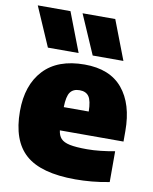

<svg xmlns="http://www.w3.org/2000/svg" viewBox="-90 -875 761 954"><g transform="rotate(10 290.5 -398.5)"><path d="M356 11Q182.5 11 104.5 -57.8Q26.5 -126.5 26.5 -275.5Q26.5 -407 97.2 -483Q168 -559 303.5 -559Q431 -559 495.2 -482Q559.5 -405 559.5 -268.5V-215.5H238.5Q241.5 -190 255.2 -174.8Q269 -159.5 300.2 -153Q331.5 -146.5 387 -146.5Q419.5 -146.5 456 -150.5Q492.5 -154.5 527 -161V-5.5Q480 3.5 438.5 7.2Q397 11 356 11ZM301 -429Q269 -429 253.8 -408.2Q238.5 -387.5 237.5 -332.5H363.5Q362.5 -387 347.8 -408Q333 -429 301 -429ZM334.5 -610 248.5 -808H413.5L489.5 -610ZM108.5 -610 22.5 -808H187.5L263.5 -610Z"/></g></svg>

Font: Encode Sans Black
Style: Regular
Weight: 900
Designer: Multiple Designers
Foundry: Impallari Type
Version: Version 3.002; ttfautohint (v1.8.3) -l 8 -r 50 -G 200 -x 14 